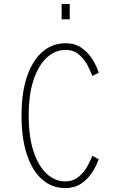

<svg xmlns="http://www.w3.org/2000/svg" viewBox="-20 -920 590 950"><path d="M302 10.5Q238 10.5 189.5 -31.2Q141 -73 113.8 -153Q86.5 -233 86.5 -348Q86.5 -463 114.2 -543Q142 -623 191 -664.5Q240 -706 304 -706Q351 -706 384 -682.8Q417 -659.5 437.8 -625.8Q458.5 -592 468.5 -560L436.5 -544Q428.5 -568.5 412.2 -598.5Q396 -628.5 369.8 -650.8Q343.5 -673 304.5 -673Q253.5 -673 212.2 -635.5Q171 -598 146.5 -525.8Q122 -453.5 122 -348Q122 -242.5 146.2 -170Q170.5 -97.5 211.5 -60Q252.5 -22.5 302.5 -22.5Q341.5 -22.5 368.5 -44.8Q395.5 -67 412 -96.8Q428.5 -126.5 436.5 -149L468.5 -132.5Q458.5 -103 437.8 -69.5Q417 -36 383.5 -12.8Q350 10.5 302 10.5ZM285 -900H325V-824.5H285Z"/></svg>

Font: Trispace SemiCondensed Thin
Style: Regular
Weight: 100
Width: 4
Designer: Tyler Finck
Foundry: Etcetera Type Company
Version: Version 1.210; ttfautohint (v1.8.3)